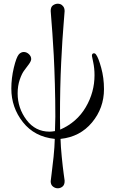

<svg xmlns="http://www.w3.org/2000/svg" viewBox="-20 -738 623 1034"><path d="M41 -261Q41 -317 54.5 -373.5Q68 -430 82 -446Q94 -458 108 -458Q123 -458 135.5 -446.5Q148 -435 148 -420Q148 -410 136.5 -393.5Q125 -377 111.5 -360Q98 -343 86.5 -309.5Q75 -276 75 -235Q75 -156 122.5 -92.5Q170 -29 247 -29Q258 -29 276 -32Q278 -84 278 -110Q278 -196 275.5 -285Q273 -374 269.5 -440.5Q266 -507 262 -560.5Q258 -614 255.5 -645.5Q253 -677 253 -679Q253 -701 265.5 -709.5Q278 -718 291 -718Q298 -718 305.5 -715.5Q313 -713 320.5 -703.5Q328 -694 328 -678Q328 -668 322 -601Q316 -534 309.5 -402Q303 -270 303 -104Q303 -91 304 -40Q394 -79 442 -161Q489 -241 489 -333Q489 -370 482 -403Q475 -436 475 -437Q475 -451 486 -451Q493 -451 498 -443Q510 -427 525 -373Q540 -319 540 -258Q540 -156 475.5 -78.5Q411 -1 306 10Q307 50 312.5 106Q318 162 323 198L328 234Q329 256 317.5 266Q306 276 291 276Q277 276 265 266.5Q253 257 253 238Q253 233 258 197Q263 161 268.5 107Q274 53 275 10Q166 -1 103.5 -80Q41 -159 41 -261Z"/></svg>

Font: CMU Serif
Style: Roman
Weight: 500
Version: Version 0.7.0